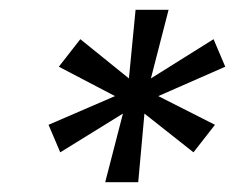

<svg xmlns="http://www.w3.org/2000/svg" viewBox="-20 -706 480 392"><path d="M194.8 -334 231 -474.1 103 -395 79.1 -451.2 214.8 -509.8 100.1 -569.8 144 -626 243.2 -545.9 256.8 -686H324.2L288.1 -545.9L416 -626L439.9 -569.8L303.2 -509.8L418.9 -451.2L375 -395L274.9 -474.1L262.2 -334Z"/></svg>

Font: Archivo Expanded Light
Style: Italic
Weight: 300
Width: 7
Italic angle: -10°
Designer: Hector Gatti
Foundry: Omnibus-Type
Version: Version 2.001